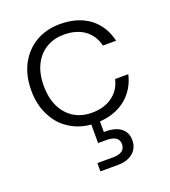

<svg xmlns="http://www.w3.org/2000/svg" viewBox="-146 -660 905 1024"><g transform="rotate(-20 306.5 -148.0)"><path d="M313 -51C313 -51 313 -51 313 -51C276 -51 243 -59 214 -76C185 -93 162 -118 145 -151C128 -184 119 -225 119 -273C119 -273 119 -273 119 -273C119 -321 128 -362 145 -395C162 -428 185 -452 214 -469C243 -486 276 -494 313 -494C313 -494 313 -494 313 -494C359 -494 398 -483 429 -461C460 -438 480 -407 489 -368C489 -368 564 -368 564 -368C564 -368 564 -368 564 -368C551 -425 523 -471 480 -504C436 -537 380 -554 313 -554C313 -554 313 -554 313 -554C262 -554 216 -543 176 -520C136 -497 105 -464 82 -422C59 -379 48 -330 48 -273C48 -273 48 -273 48 -273C48 -220 58 -173 79 -132C99 -91 127 -58 163 -35C199 -11 240 3 287 7C287 7 287 112 287 112C287 112 333 112 333 112C333 112 333 112 333 112C381 112 405 128 405 160C405 160 405 160 405 160C405 177 399 190 388 198C376 207 358 211 333 211C333 211 247 211 247 211C247 211 247 258 247 258C247 258 347 258 347 258C347 258 347 258 347 258C382 258 411 249 432 231C453 214 464 190 464 160C464 160 464 160 464 160C464 129 453 106 430 89C407 73 375 66 336 67C336 67 336 7 336 7C336 7 336 7 336 7C397 3 447 -16 487 -49C526 -82 552 -125 564 -178C564 -178 489 -178 489 -178C489 -178 489 -178 489 -178C480 -138 460 -107 429 -85C398 -62 359 -51 313 -51Z"/></g></svg>

Font: wox.body
Style: Regular
Weight: 500
Designer: Ninad Kale (Devanagari), Jonny Pinhorn (Latin)
Foundry: Indian Type Foundry
Version: ""